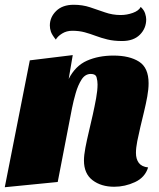

<svg xmlns="http://www.w3.org/2000/svg" viewBox="-31 -763 666 805"><path d="M448 20Q393 20 357 -7.5Q321 -35 321 -90Q321 -112 327 -143.5Q333 -175 341.5 -210.5Q350 -246 358 -282Q366 -318 372 -351Q378 -384 378 -409Q378 -424 374 -438.5Q370 -453 350 -453Q326 -453 311 -429.5Q296 -406 286.5 -373Q277 -340 271 -310L211 0L-11 22L94 -510L274 -532L257 -432Q285 -487 333.5 -508.5Q382 -530 445 -530Q512 -530 552 -504.5Q592 -479 592 -414Q592 -389 586.5 -358.5Q581 -328 573 -295Q565 -262 557.5 -230.5Q550 -199 544.5 -171Q539 -143 539 -122Q539 -96 551 -80Q563 -64 590 -61Q577 -19 535 0.5Q493 20 448 20ZM481 -591Q446 -591 419.5 -597.5Q393 -604 370.5 -612.5Q348 -621 324.5 -627.5Q301 -634 272 -634Q248 -634 229.5 -622.5Q211 -611 203 -597Q187 -617 182.5 -630Q178 -643 178 -656Q178 -691 204.5 -717Q231 -743 278 -743Q315 -743 346.5 -732.5Q378 -722 409.5 -711Q441 -700 475 -700Q501 -700 526 -709Q551 -718 559 -734Q573 -721 577.5 -706.5Q582 -692 582 -682Q582 -644 555.5 -617.5Q529 -591 481 -591Z"/></svg>

Font: Sansita Swashed Light Black
Style: Regular
Weight: 900
Version: Version 1.003